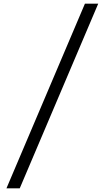

<svg xmlns="http://www.w3.org/2000/svg" viewBox="-20 -770 566 1040"><path d="M15 250 440 -750H512L87 250Z"/></svg>

Font: Lobster Two
Style: Bold
Weight: 700
Designer: Pablo Impallari
Foundry: Pablo Impallari. www.impallari.com
Version: Version 1.006